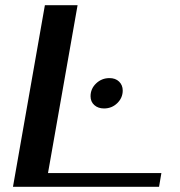

<svg xmlns="http://www.w3.org/2000/svg" viewBox="-20 -720 693 740"><path d="M153 -700H279L165 -53H602L593 0H30ZM329 -349Q329 -378 350.5 -398.5Q372 -419 402 -419Q425 -419 439 -405.5Q453 -392 453 -371Q453 -343 432 -322.5Q411 -302 381 -302Q358 -302 343.5 -315Q329 -328 329 -349Z"/></svg>

Font: Fahkwang Medium
Style: Italic
Weight: 500
Italic angle: -10°
Version: Version 1.000; ttfautohint (v1.6)